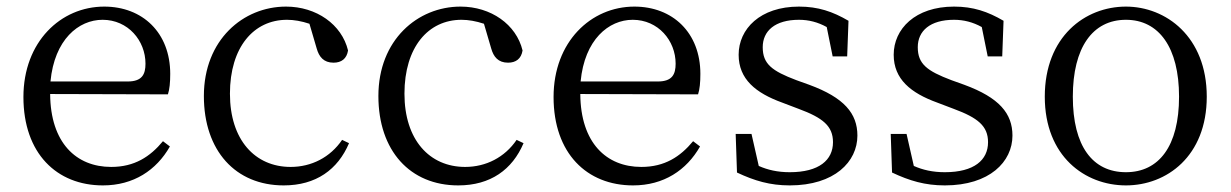

<svg xmlns="http://www.w3.org/2000/svg" viewBox="-20 -548 3730 582"><path d="M133 -301C145 -428 218 -488 291 -488C368 -488 421 -425 421 -355C421 -323 411 -301 367 -301ZM489 -262C494 -277 496 -298 496 -324C496 -449 412 -528 296 -528C164 -528 51 -421 51 -254C51 -83 152 14 292 14C385 14 454 -32 495 -104L474 -120C435 -73 388 -42 317 -42C211 -42 133 -115 132 -263Z M1017 -124C981 -71 924 -42 861 -42C753 -42 677 -124 677 -264C677 -405 749 -488 850 -488C871 -488 894 -484 918 -476L940 -401C947 -376 961 -358 991 -358C1015 -358 1031 -370 1035 -395C1016 -474 939 -528 847 -528C717 -528 598 -427 598 -257C598 -91 694 14 840 14C938 14 1004 -34 1038 -114Z M1546 -124C1510 -71 1453 -42 1390 -42C1282 -42 1206 -124 1206 -264C1206 -405 1278 -488 1379 -488C1400 -488 1423 -484 1447 -476L1469 -401C1476 -376 1490 -358 1520 -358C1544 -358 1560 -370 1564 -395C1545 -474 1468 -528 1376 -528C1246 -528 1127 -427 1127 -257C1127 -91 1223 14 1369 14C1467 14 1533 -34 1567 -114Z M1740 -301C1752 -428 1825 -488 1898 -488C1975 -488 2028 -425 2028 -355C2028 -323 2018 -301 1974 -301ZM2096 -262C2101 -277 2103 -298 2103 -324C2103 -449 2019 -528 1903 -528C1771 -528 1658 -421 1658 -254C1658 -83 1759 14 1899 14C1992 14 2061 -32 2102 -104L2081 -120C2042 -73 1995 -42 1924 -42C1818 -42 1740 -115 1739 -263Z M2394 -305C2320 -333 2292 -354 2292 -405C2292 -454 2329 -488 2402 -488C2431 -488 2459 -481 2486 -466L2504 -377H2548L2552 -485C2504 -513 2460 -528 2402 -528C2284 -528 2219 -460 2219 -382C2219 -308 2271 -266 2351 -237L2401 -218C2474 -191 2505 -166 2505 -117C2505 -63 2463 -26 2374 -26C2337 -26 2307 -33 2280 -45L2258 -142H2210L2214 -25C2267 0 2314 14 2374 14C2510 14 2579 -58 2579 -137C2579 -204 2539 -252 2433 -291Z M2864 -305C2790 -333 2762 -354 2762 -405C2762 -454 2799 -488 2872 -488C2901 -488 2929 -481 2956 -466L2974 -377H3018L3022 -485C2974 -513 2930 -528 2872 -528C2754 -528 2689 -460 2689 -382C2689 -308 2741 -266 2821 -237L2871 -218C2944 -191 2975 -166 2975 -117C2975 -63 2933 -26 2844 -26C2807 -26 2777 -33 2750 -45L2728 -142H2680L2684 -25C2737 0 2784 14 2844 14C2980 14 3049 -58 3049 -137C3049 -204 3009 -252 2903 -291Z M3393 14C3516 14 3638 -74 3638 -255C3638 -437 3514 -528 3393 -528C3269 -528 3147 -437 3147 -255C3147 -74 3269 14 3393 14ZM3393 -26C3292 -26 3232 -105 3232 -255C3232 -404 3292 -488 3393 -488C3493 -488 3554 -404 3554 -255C3554 -105 3493 -26 3393 -26Z"/></svg>

Font: Shippori Mincho
Style: Regular
Weight: 400
Designer: Bonji Tadano  Ryoko NISHIZUKA  (kana & ideographs); Frank Grießhammer (Latin, Greek & Cyrillic); Wenlong ZHANG  (bopomof
Foundry: Adobe Systems Incorporated
Version: Version 1.003;PS 1.001;hotconv 16.6.54;makeotf.lib2.5.65590